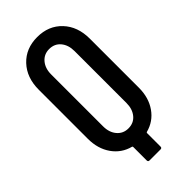

<svg xmlns="http://www.w3.org/2000/svg" viewBox="-254 -770 941 941"><g transform="rotate(-45 217.0 -299.5)"><path d="M394 -520V-180Q394 -111 360 -62.5Q326 -14 268 1Q265 2 265 6V99Q265 109 255 109H179Q169 109 169 99V6Q169 2 166 1Q108 -14 74 -62.5Q40 -111 40 -180V-520Q40 -604 89 -656Q138 -708 217 -708Q296 -708 345 -656Q394 -604 394 -520ZM298 -170V-530Q298 -572 276 -598.5Q254 -625 217 -625Q181 -625 158.5 -598.5Q136 -572 136 -530V-170Q136 -128 158.5 -101.5Q181 -75 217 -75Q254 -75 276 -101.5Q298 -128 298 -170Z"/></g></svg>

Font: Barlow Condensed Medium
Style: Regular
Weight: 500
Width: 3
Designer: Jeremy Tribby
Foundry: Tribby Type
Version: Version 1.422;hotconv 1.0.109;makeotfexe 2.5.65596